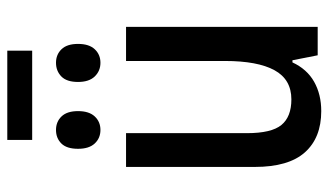

<svg xmlns="http://www.w3.org/2000/svg" viewBox="-212 -702 923 540"><g transform="rotate(-90 250.0 -431.5)"><path d="M208 10Q133 10 92 -36Q51 -82 51 -177V-539H146V-199Q146 -130 169 -102Q192 -74 241 -74Q297 -74 323 -121.5Q349 -169 349 -261V-539H445V0H365L351 -71H345Q326 -30 290.5 -10Q255 10 208 10ZM344 -611Q321 -611 305.5 -627Q290 -643 290 -674Q290 -706 305.5 -721Q321 -736 344 -736Q367 -736 382 -720.5Q397 -705 397 -674Q397 -643 382 -627Q367 -611 344 -611ZM155 -611Q132 -611 117 -627Q102 -643 102 -674Q102 -706 117 -721Q132 -736 155 -736Q178 -736 193 -720.5Q208 -705 208 -674Q208 -643 193 -627Q178 -611 155 -611ZM127 -803V-873H378V-803Z"/></g></svg>

Font: Noto Sans Mono ExtraCondensed Medium
Style: Regular
Weight: 500
Width: 2
Designer: Monotype Design Team
Foundry: Monotype Imaging Inc.
Version: Version 2.014